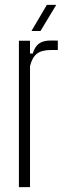

<svg xmlns="http://www.w3.org/2000/svg" viewBox="-20 -767 262 787"><path d="M57.5 0V-600H103V-547.5H114Q123.5 -577.5 141 -589.2Q158.5 -601 188.5 -601Q196 -601 203.5 -600.8Q211 -600.5 217 -600.5V-562H189Q151 -562 131.5 -547Q112 -532 103 -496V0ZM109 -640 172 -747H210.5L146 -640Z"/></svg>

Font: Big Shoulders Display Thin Light
Style: Regular
Weight: 300
Version: Version 2.002